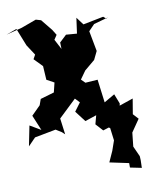

<svg xmlns="http://www.w3.org/2000/svg" viewBox="-96 -616 706 890"><g transform="rotate(-10 256.5 -171.0)"><path d="M242 -371 203 -445 217 -466 201 -492 158 -545 134 -552 63 -526 -11 -507 38 -525 71 -442 103 -393 92 -373 130 -334 134 -269 169 -250 158 -205 93 -186 83 -158 41 -116 71 -44 20 -74 1 21 36 -15 136 -34 163 -17 176 -5 166 -81 249 -160 269 -139 240 -100 279 -49 333 -67 322 -26 353 8 403 -8 469 21 437 -38 450 -102 432 -148 382 -119 368 -228 310 -224 292 -242 319 -280 368 -321 387 -360 369 -456 397 -485 465 -504 457 -500 444 -511 348 -492 321 -528 311 -455 260 -459 227 -428 230 -336ZM499 155 477 106 484 41 524 -17 501 -42 513 -114 422 -83 420 -127 378 -106 329 -35 397 10 386 -1 394 62 378 108 355 159 445 178V199L499 210L500 174Z"/></g></svg>

Font: Asimov Aggro
Style: Condensed
Weight: 500
Designer: Google
Version: Version 2.000980; 2014